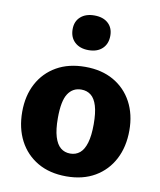

<svg xmlns="http://www.w3.org/2000/svg" viewBox="-89 -866 791 948"><g transform="rotate(10 307.0 -392.5)"><path d="M307.6 10.7Q224.1 10.7 163.8 -24.4Q103.5 -59.6 71 -121.8Q38.6 -184.1 38.6 -266.1Q38.6 -346.7 71.3 -408Q104 -469.2 164.3 -503.7Q224.6 -538.1 307.6 -538.1Q390.1 -538.1 450.2 -503.7Q510.3 -469.2 543 -408Q575.7 -346.7 575.7 -266.1Q575.7 -184.1 543.2 -121.8Q510.7 -59.6 450.7 -24.4Q390.6 10.7 307.6 10.7ZM307.6 -103.5Q335.4 -103.5 355.5 -120.1Q375.5 -136.7 386.2 -172.6Q397 -208.5 397 -266.1Q397 -322.8 386.5 -357.7Q376 -392.6 356 -408.4Q335.9 -424.3 307.6 -424.3Q264.6 -424.3 241 -387.9Q217.3 -351.6 217.3 -266.1Q217.3 -208 228.3 -172.1Q239.3 -136.2 259.3 -119.9Q279.3 -103.5 307.6 -103.5ZM307.6 -622.1Q264.2 -622.1 238.5 -646Q212.9 -669.9 212.9 -710.9Q212.9 -750 238.5 -772.9Q264.2 -795.9 307.6 -795.9Q351.6 -795.9 376.7 -772.9Q401.9 -750 401.9 -710.9Q401.9 -669.9 376.7 -646Q351.6 -622.1 307.6 -622.1Z"/></g></svg>

Font: Comme ExtraBold
Style: Regular
Weight: 800
Version: Version 1.000;gftools[0.9.27]